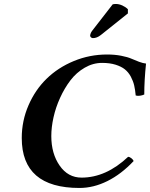

<svg xmlns="http://www.w3.org/2000/svg" viewBox="-20 -931 751 961"><path d="M377.9 9.8Q88.9 9.8 88.9 -240.2Q88.9 -326.2 122.6 -403.8Q156.2 -481.4 213.4 -537.1Q270.5 -592.8 349.6 -625.5Q428.7 -658.2 516.1 -658.2Q554.2 -658.2 586.7 -651.9Q619.1 -645.5 637.2 -637.5Q655.3 -629.4 675.8 -621.8Q696.3 -614.3 710.9 -612.8Q702.1 -528.8 702.1 -458Q692.9 -453.6 680.4 -451.9Q668 -450.2 659.2 -453.1Q656.7 -481.4 651.6 -503.4Q646.5 -525.4 634.8 -547.4Q623 -569.3 605.2 -583.7Q587.4 -598.1 558.3 -607.2Q529.3 -616.2 491.2 -616.2Q445.3 -616.2 403.8 -592Q362.3 -567.9 332.5 -528.8Q302.7 -489.7 280.8 -441.4Q258.8 -393.1 247.8 -343.5Q236.8 -293.9 236.8 -250Q236.8 -162.1 278.6 -102.1Q320.3 -42 388.2 -42Q510.7 -42 621.1 -146Q628.9 -146 637.7 -138.9Q646.5 -131.8 648.9 -125Q586.9 -59.1 517.6 -24.7Q448.2 9.8 377.9 9.8ZM543.9 -909.2Q549.8 -911.1 560.1 -911.1Q575.7 -911.1 592.3 -903.6Q608.9 -896 620.1 -884.8V-863.8L484.9 -755.9Q465.3 -740.2 444.8 -740.2Q439 -740.2 434.6 -744.9Q430.2 -749.5 431.2 -753.9Q433.1 -766.6 441.9 -777.8Z"/></svg>

Font: Common Serif
Style: Bold Italic
Weight: 700
Italic angle: -12°
Designer: Philipp H. Poll, Khaled Hosny
Foundry: Stefan Peev, Context Ltd.
Version: Version 1.026